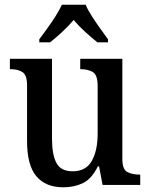

<svg xmlns="http://www.w3.org/2000/svg" viewBox="-20 -786 639 816"><path d="M249 10Q174 10 134.5 -37Q95 -84 95 -186V-423Q95 -467 75.5 -479.5Q56 -492 25 -492H22V-536H201V-196Q201 -130 219.5 -94Q238 -58 289 -58Q345 -58 370 -102Q395 -146 395 -218V-421Q395 -468 374 -480Q353 -492 324 -492H321V-536H500V-111Q500 -66 521 -55Q542 -44 572 -44H576V0H416L401 -79H396Q369 -25 332 -7.5Q295 10 249 10ZM147 -619Q161 -638 180 -664Q199 -690 216 -717Q233 -744 243 -766H344Q353 -744 370.5 -717Q388 -690 406.5 -664Q425 -638 439 -619V-606H394Q370 -625 342 -650.5Q314 -676 293 -701Q272 -676 244.5 -650.5Q217 -625 193 -606H147Z"/></svg>

Font: Noto Serif Thai SemiCondensed Medium
Style: Regular
Weight: 500
Width: 4
Designer: Monotype Design Team
Foundry: Monotype Imaging Inc.
Version: Version 2.002; ttfautohint (v1.8.4.7-5d5b)